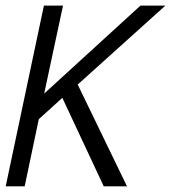

<svg xmlns="http://www.w3.org/2000/svg" viewBox="-44 -657 610 677"><path d="M403.8 0H321.8L175.8 -312L92.8 -236.8L43 0H-23.9L110.8 -637.2H178.2L111.8 -327.1L451.2 -637.2H539.1L230 -358.9Z"/></svg>

Font: Anonymous Pro
Style: Italic
Weight: 400
Italic angle: -12°
Monospace: yes
Designer: Mark Simonson
Version: Version 1.003